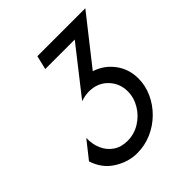

<svg xmlns="http://www.w3.org/2000/svg" viewBox="-176 -745 873 873"><g transform="rotate(-45 260.5 -308.5)"><path d="M209.7 8.3Q152.1 8.3 100 -24.7Q47.9 -57.6 27.8 -120.8L94.4 -204.9Q93.1 -165.3 107.3 -133Q121.5 -100.7 149.7 -81.6Q177.8 -62.5 217.4 -62.5Q261.1 -62.5 297.6 -85.1Q334 -107.6 355.9 -144.1Q377.8 -180.6 377.8 -221.5Q377.8 -272.9 342.7 -309.4Q307.6 -345.8 252.1 -345.8Q238.2 -345.8 224.7 -343.1Q211.1 -340.3 199.3 -336.1L373.6 -558.3H184L200 -625H508.3L329.9 -398.6Q385.4 -380.6 419.4 -334.7Q453.5 -288.9 453.5 -228.5Q453.5 -182.6 434 -139.9Q414.6 -97.2 380.9 -63.9Q347.2 -30.6 303.1 -11.1Q259 8.3 209.7 8.3Z"/></g></svg>

Font: Afacad
Style: Italic
Weight: 400
Italic angle: -14°
Designer: Kristian Moeller
Foundry: Dicotype
Version: Version 1.000